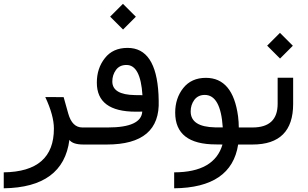

<svg xmlns="http://www.w3.org/2000/svg" viewBox="-26 -761 1622 1011"><path d="M339.4 -24.4C351.4 -8.1 376 0 413.1 0H421.4C427.9 0 431.2 -14.3 431.2 -43V-54.7C431.2 -78.1 427.9 -89.8 421.4 -89.8H407.7C371.9 -89.8 347.2 -114.1 333.5 -162.6L309.1 -249.5L212.4 -250C242.7 -185.2 257.8 -129.9 257.8 -84C258.1 67.4 170.1 144.2 -6.3 146.5V230.5C202.6 227.5 317.9 142.6 339.4 -24.4Z M724.1 -259.8C711.1 -259.8 697.9 -259.9 684.6 -260.3C605.1 -261.6 565.4 -285.5 565.4 -332C565.4 -354.8 571.8 -375 584.5 -392.6C597.2 -410.2 615.6 -418.9 639.6 -418.9C689.1 -419.3 717.3 -366.2 724.1 -259.8ZM808.6 -263.7C800.1 -427.4 745.8 -509.1 645.5 -508.8C594.1 -508.8 554.4 -490.9 526.4 -455.1C498 -419.3 483.9 -376.3 483.9 -326.2C483.6 -224 551.9 -172.9 689 -172.9L723.1 -173.3C719.6 -117.7 659.2 -89.8 542 -89.8H413.6C388.2 -89.8 375.5 -77.3 375.5 -52.2V-43C375.5 -14.3 388.2 0 413.6 0H536.6C724.8 0 815.8 -77.3 809.6 -231.9C809.2 -243.7 808.9 -254.2 808.6 -263.7ZM554 -673.4 622 -605.5 689.4 -672.9 621.4 -740.8Z M1147 -90.3H1106.9C1021 -92 978 -120 978 -174.3C978 -197.1 984.4 -217.3 997.1 -234.9C1010.4 -252.4 1028.8 -261.2 1052.2 -261.2C1107.9 -261.2 1139.5 -204.3 1147 -90.3ZM1231.4 -89.8C1231.4 -108.7 1230.1 -128.4 1227.5 -148.9C1209.3 -283.7 1152.8 -351.1 1058.1 -351.1C1007.3 -351.1 967.6 -333.2 939 -297.4C910.6 -261.6 896.5 -218.4 896.5 -168C896.5 -56.3 968.1 -0.5 1111.3 -0.5L1145.5 0C1117.2 97.3 1032.4 146.2 891.1 146.5V230.5C1092.3 228.5 1204.6 151.7 1228 0H1269C1275.6 0 1278.8 -14.3 1278.8 -43V-47.9C1278.8 -75.8 1275.6 -89.8 1269 -89.8Z M1303.7 0C1446.3 0 1517.6 -71.3 1517.6 -213.9V-351.6H1436V-214.4C1436 -131.3 1391.9 -89.8 1303.7 -89.8H1261.7C1236.3 -89.8 1223.6 -77.3 1223.6 -52.2V-43C1223.6 -14.3 1236.3 0 1261.7 0ZM1380.7 -520.6 1448.6 -452.7 1516 -520.1 1448.1 -588Z"/></svg>

Font: Dirooz FD
Style: FD
Weight: 400
Foundry: DejaVu fonts team - Redesigned by Saber Rastikerdar
Version: Version 0.2.1